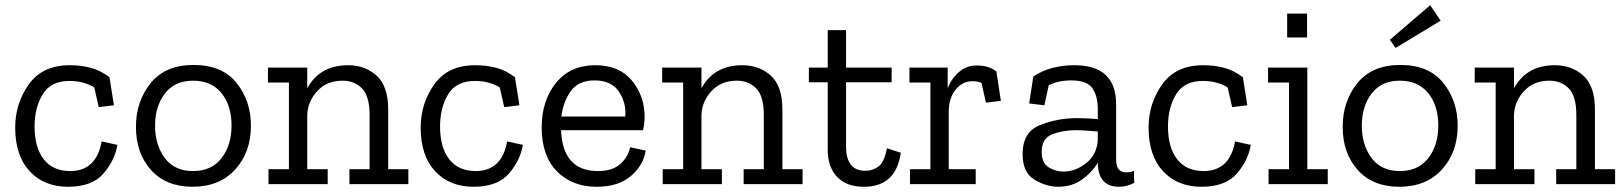

<svg xmlns="http://www.w3.org/2000/svg" viewBox="-20 -703 6195 733"><path d="M428 -150Q419 -92 375.5 -41Q332 10 240 10Q148 10 93 -49.5Q38 -109 38 -216Q38 -308 90 -381Q142 -454 246 -454Q290 -454 327 -444Q364 -434 398 -408L415 -301L357 -294L340 -369Q300 -394 245 -394Q174 -394 143 -343Q112 -292 112 -220Q112 -140 147 -95Q182 -50 248 -50Q348 -50 368 -163Z M938 -223Q938 -122 878 -56Q818 10 715 10Q614 10 556.5 -54Q499 -118 499 -219Q499 -316 555 -385.5Q611 -455 719 -455Q828 -455 883 -386.5Q938 -318 938 -223ZM864 -224Q864 -300 825.5 -347.5Q787 -395 717 -395Q647 -395 609.5 -346Q572 -297 572 -223Q572 -150 609 -100Q646 -50 717 -50Q788 -50 826 -99.5Q864 -149 864 -224Z M1539 0H1314V-57H1391V-264Q1391 -336 1362 -365.5Q1333 -395 1288 -395Q1228 -395 1191.5 -355.5Q1155 -316 1153 -265V-57H1231V0H1005V-57H1083V-388H1003V-445H1153V-366Q1201 -454 1309 -454Q1374 -454 1418 -414Q1462 -374 1462 -285V-57H1539Z M1976 -150Q1967 -92 1923.5 -41Q1880 10 1788 10Q1696 10 1641 -49.5Q1586 -109 1586 -216Q1586 -308 1638 -381Q1690 -454 1794 -454Q1838 -454 1875 -444Q1912 -434 1946 -408L1963 -301L1905 -294L1888 -369Q1848 -394 1793 -394Q1722 -394 1691 -343Q1660 -292 1660 -220Q1660 -140 1695 -95Q1730 -50 1796 -50Q1896 -50 1916 -163Z M2445 -128Q2436 -71 2388 -30.5Q2340 10 2258 10Q2164 10 2106 -49Q2048 -108 2048 -216Q2048 -320 2103 -387Q2158 -454 2252 -454Q2344 -454 2392 -396Q2440 -338 2441 -259Q2441 -233 2435 -206H2122Q2128 -50 2263 -50Q2316 -50 2346 -75Q2376 -100 2386 -141ZM2367 -258Q2372 -308 2343.5 -352Q2315 -396 2250 -396Q2188 -396 2159 -355Q2130 -314 2123 -258Z M3044 0H2819V-57H2896V-264Q2896 -336 2867 -365.5Q2838 -395 2793 -395Q2733 -395 2696.5 -355.5Q2660 -316 2658 -265V-57H2736V0H2510V-57H2588V-388H2508V-445H2658V-366Q2706 -454 2814 -454Q2879 -454 2923 -414Q2967 -374 2967 -285V-57H3044Z M3419 -120Q3401 10 3278 10Q3211 10 3175.5 -28Q3140 -66 3140 -131V-389H3068V-445H3140V-588H3210V-445H3384V-389H3210V-140Q3210 -100 3227.5 -75.5Q3245 -51 3285 -51Q3311 -51 3333.5 -67Q3356 -83 3366 -137Z M3708 -453Q3756 -453 3784 -430L3801 -318L3744 -311L3727 -387Q3710 -393 3693 -393Q3654 -393 3628 -360.5Q3602 -328 3602 -276V-57H3705V0H3454V-57H3532V-388H3452V-445H3598V-365Q3611 -402 3640.5 -427.5Q3670 -453 3708 -453Z M3925 -411Q3960 -434 3999 -444Q4038 -454 4082 -454Q4241 -454 4241 -305V-93Q4241 -45 4279 -45Q4296 -45 4309 -51L4310 -5Q4283 10 4252 10Q4173 10 4171 -80V-82Q4150 -46 4111.5 -18Q4073 10 4019 10Q3975 10 3929.5 -17Q3884 -44 3884 -115Q3884 -199 3950.5 -225.5Q4017 -252 4092 -252Q4112 -252 4132.5 -251Q4153 -250 4171 -248V-288Q4171 -336 4150.5 -366Q4130 -396 4070 -396Q4021 -396 3984 -378L3967 -301L3909 -308ZM4171 -167V-201Q4152 -202 4131 -204Q4110 -206 4088 -206Q4038 -206 3997.5 -190.5Q3957 -175 3957 -123Q3957 -80 3984 -64Q4011 -48 4040 -48Q4086 -48 4126.5 -80Q4167 -112 4171 -167Z M4755 -150Q4746 -92 4702.5 -41Q4659 10 4567 10Q4475 10 4420 -49.5Q4365 -109 4365 -216Q4365 -308 4417 -381Q4469 -454 4573 -454Q4617 -454 4654 -444Q4691 -434 4725 -408L4742 -301L4684 -294L4667 -369Q4627 -394 4572 -394Q4501 -394 4470 -343Q4439 -292 4439 -220Q4439 -140 4474 -95Q4509 -50 4575 -50Q4675 -50 4695 -163Z M4894 -560V-651H4970V-560ZM5049 0H4823V-57H4901V-388H4821V-445H4971V-57H5049Z M5480 -624 5308 -520 5286 -551 5440 -683ZM5545 -223Q5545 -122 5485 -56Q5425 10 5322 10Q5221 10 5163.5 -54Q5106 -118 5106 -219Q5106 -316 5162 -385.5Q5218 -455 5326 -455Q5435 -455 5490 -386.5Q5545 -318 5545 -223ZM5471 -224Q5471 -300 5432.5 -347.5Q5394 -395 5324 -395Q5254 -395 5216.5 -346Q5179 -297 5179 -223Q5179 -150 5216 -100Q5253 -50 5324 -50Q5395 -50 5433 -99.5Q5471 -149 5471 -224Z M6146 0H5921V-57H5998V-264Q5998 -336 5969 -365.5Q5940 -395 5895 -395Q5835 -395 5798.5 -355.5Q5762 -316 5760 -265V-57H5838V0H5612V-57H5690V-388H5610V-445H5760V-366Q5808 -454 5916 -454Q5981 -454 6025 -414Q6069 -374 6069 -285V-57H6146Z"/></svg>

Font: Zilla Slab
Style: Regular
Weight: 400
Designer: Typotheque.com
Foundry: Typotheque type foundry
Version: Version 1.1; 2017; ttfautohint (v1.6)